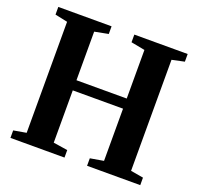

<svg xmlns="http://www.w3.org/2000/svg" viewBox="-129 -883 1056 1023"><g transform="rotate(20 399.5 -371.5)"><path d="M103.5 -55V-684.5L32.5 -699.5V-743H334.5V-699.5L257 -684.5V-409H542V-684.5L463.5 -699.5V-743H766V-699.5L695.5 -684.5V-55L767.5 -42.5V0H466V-42.5L542 -55.5V-351.5H257V-55L338 -42.5V0H31.5V-42.5Z"/></g></svg>

Font: Merriweather 72pt
Style: Bold
Weight: 700
Version: Version 2.100